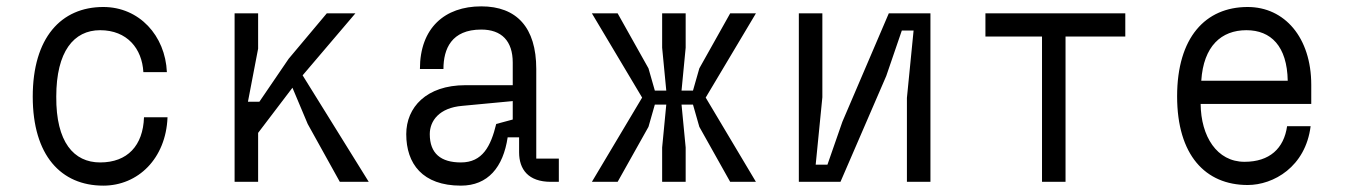

<svg xmlns="http://www.w3.org/2000/svg" viewBox="-20 -572 4240 604"><path d="M83 -268C83 -83 172 12 305 12C414 12 502 -73 507 -203H433C430 -114 381 -61 295 -61C212 -61 156 -125 157 -268C157 -410 212 -477 295 -477C380 -477 427 -419 431 -345H505C500 -460 418 -550 305 -550C172 -550 83 -453 83 -268Z M718 -530V0H792V-154L900 -296L948 -182L1049 0H1140L932 -335L1098 -530H1008L888 -387L796 -252H760L792 -419V-530Z M1738 -73H1667V-355C1667 -486 1605 -552 1494 -552C1379 -552 1301 -484 1301 -355H1375C1375 -418 1400 -479 1494 -479C1558 -479 1593 -443 1593 -375V-304H1444C1321 -304 1258 -234 1258 -150C1258 -57 1309 12 1430 12C1515 12 1563 -46 1577 -140H1613V-93C1613 -39 1642 0 1713 0H1738ZM1430 -61C1367 -61 1332 -89 1332 -150C1332 -192 1362 -233 1434 -239L1593 -254V-196L1541 -182C1524 -112 1498 -61 1430 -61Z M2063 -530V-422L2076 -287H2040L2020 -357L1923 -530H1842L2000 -265L1842 0H1923L2020 -173L2040 -243H2076L2063 -108V0H2137V-108L2124 -243H2160L2180 -173L2277 0H2358L2200 -265L2358 -530H2277L2180 -357L2160 -287H2124L2137 -422V-530Z M2907 -530H2776L2630 -189L2583 -54H2546L2567 -266V-530H2493V0H2624L2768 -333L2817 -476H2854L2833 -264V0H2907Z M3258 0H3332V-457H3520V-530H3080V-457H3258Z M3905 10C3986 10 4087 -47 4103 -175H4029C4019 -105 3974 -63 3895 -63C3808 -63 3758 -143 3757 -245H4105V-305C4105 -454 4021 -550 3905 -550C3772 -550 3683 -454 3683 -269C3683 -84 3772 10 3905 10ZM4031 -318H3759C3766 -427 3822 -477 3901 -477C3978 -477 4029 -427 4031 -318Z"/></svg>

Font: Fliege Mono Light
Style: Regular
Weight: 300
Version: Version 0.020;Glyphs 3.3 (3306)